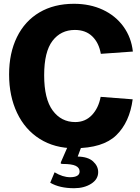

<svg xmlns="http://www.w3.org/2000/svg" viewBox="-20 -772 740 1013"><path d="M681 -500 512 -488Q502 -546 467 -580Q432 -614 375 -614Q301 -614 257 -556.5Q213 -499 213 -375Q213 -250 258 -189Q303 -128 377 -128Q430 -128 465 -165Q500 -202 511 -261L680 -248Q664 -127 593.5 -58.5Q523 10 372 10Q268 10 190 -39Q112 -88 70 -176.5Q28 -265 28 -379Q28 -492 69.5 -576.5Q111 -661 188 -706.5Q265 -752 370 -752Q455 -752 522.5 -720.5Q590 -689 631.5 -631.5Q673 -574 681 -500ZM371 221Q294 221 245 192L268 137Q311 163 350 163Q374 163 387 155.5Q400 148 400 133Q400 113 379.5 103Q359 93 311 93Q304 93 301.5 91Q299 89 302 82L340 -5H412L390 54Q444 55 471 79.5Q498 104 498 136Q498 174 461 197.5Q424 221 371 221Z"/></svg>

Font: Morrison
Style: Bold
Weight: 700
Designer: Pablo Impallari, Rodrigo Fuenzalida (Modified by Dan O. Williams)
Version: Version 0.03;June 6, 2019;FontCreator 11.5.0.2425 64-bit; tt